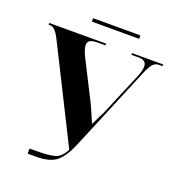

<svg xmlns="http://www.w3.org/2000/svg" viewBox="-146 -937 965 1053"><g transform="rotate(20 337.0 -410.5)"><path d="M217 -801V-821H493V-801ZM134 0H184Q264 0 302.5 -32.5Q341 -65 371 -137L575 -626Q592 -668 606.5 -686Q621 -704 645 -704H665V-714H483V-704H527Q571 -704 571 -667Q571 -656 568 -642.5Q565 -629 555 -605L449 -353Q441 -337 430 -315.5Q419 -294 410 -273Q396 -305 383 -336Q370 -367 357 -392L247 -609Q229 -650 229 -666Q229 -690 244 -697Q259 -704 287 -704H332V-714H0V-704H11Q22 -704 36 -691.5Q50 -679 67 -645L341 -98Q316 -50 281 -40Q246 -30 172 -30H134Z"/></g></svg>

Font: Noto Serif Display SemiCondensed Extra
Style: Regular
Weight: 800
Width: 4
Designer: Monotype Design Team
Foundry: Monotype Imaging Inc.
Version: Version 1.900